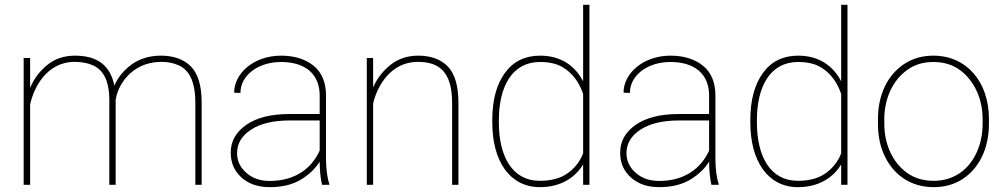

<svg xmlns="http://www.w3.org/2000/svg" viewBox="-20 -770 4185 800"><path d="M461.9 -351.6C467.3 -408.2 524.4 -510.7 649.4 -512.2C677.2 -512.7 702.1 -507.8 724.1 -498C767.6 -478.5 793.9 -431.6 793.9 -341.8V0H820.3V-341.8C820.3 -411.6 805.7 -461.9 775.9 -492.7C746.1 -522.9 704.1 -538.1 650.9 -538.1C603.5 -538.1 563 -525.9 529.3 -502C495.6 -477.5 471.2 -447.8 456.5 -413.1C439 -501.5 380.9 -538.1 292.5 -538.1C247.6 -538.1 209 -525.4 177.2 -499.5C145 -473.6 121.1 -441.4 105.5 -403.8V-528.3H78.6V0H105.5V-334C119.6 -402.3 173.3 -512.2 291 -512.2C318.8 -512.2 343.8 -507.8 365.7 -498.5C409.2 -480 435.5 -436 435.5 -351.6V0H461.9Z M1352.1 0V-4.4C1343.8 -25.9 1338.4 -68.8 1338.4 -106.4V-371.1C1338.4 -426.8 1320.8 -468.8 1286.1 -496.6C1251 -524.4 1206.1 -538.1 1150.9 -538.1C1038.6 -538.1 955.6 -465.3 955.6 -383.8L981.9 -382.8C981.9 -456.1 1055.2 -511.7 1150.9 -511.7C1253.9 -511.7 1312 -460 1312 -372.1V-294.9H1185.5C1108.9 -294.9 1049.3 -279.8 1006.3 -250C962.9 -219.7 941.4 -181.2 941.4 -133.8C941.4 -91.8 956.1 -57.6 985.8 -30.8C1015.6 -3.9 1054.7 9.8 1104 9.8C1156.2 9.8 1199.7 -1 1234.4 -22C1268.6 -43 1294.4 -67.9 1312 -96.7C1312 -64 1315.4 -25.4 1321.8 0ZM1104 -16.1C1064 -16.1 1031.2 -27.3 1005.9 -50.3C980.5 -72.8 967.8 -100.1 967.8 -131.8C967.8 -171.9 987.3 -204.6 1026.4 -230C1065.4 -255.4 1119.1 -268.1 1187 -268.1H1312V-142.6C1276.9 -64.9 1206.1 -16.1 1104 -16.1Z M1720.7 -512.2C1804.2 -512.2 1863.8 -476.6 1863.8 -341.8V0H1890.1V-341.8C1890.1 -411.6 1875.5 -461.9 1846.2 -492.7C1816.9 -522.9 1775.4 -538.1 1722.2 -538.1C1677.7 -538.1 1639.6 -525.4 1607.4 -500C1574.7 -474.1 1550.8 -442.9 1534.7 -405.8V-528.3H1508.3V0H1534.7V-338.4C1550.3 -407.2 1605.5 -512.2 1720.7 -512.2Z M2031.2 -259.3C2031.2 -98.1 2104.5 9.8 2229.5 9.8C2316.9 9.8 2377 -30.3 2409.7 -85V0H2436V-750H2409.7V-431.2C2376.5 -495.1 2317.9 -538.1 2230.5 -538.1C2167.5 -538.1 2118.7 -514.2 2084 -466.3C2048.8 -418.5 2031.2 -353 2031.2 -269.5ZM2058.6 -269.5C2058.6 -409.7 2113.8 -511.7 2230 -511.7C2267.6 -511.7 2298.3 -504.9 2322.3 -491.2C2370.1 -463.9 2396 -419.4 2409.7 -378.4V-131.3C2397.5 -98.6 2376.5 -71.3 2346.7 -49.3C2316.9 -27.3 2277.3 -16.6 2229 -16.6C2113.8 -16.6 2058.6 -119.1 2058.6 -259.3Z M2974.6 0V-4.4C2966.3 -25.9 2960.9 -68.8 2960.9 -106.4V-371.1C2960.9 -426.8 2943.4 -468.8 2908.7 -496.6C2873.5 -524.4 2828.6 -538.1 2773.4 -538.1C2661.1 -538.1 2578.1 -465.3 2578.1 -383.8L2604.5 -382.8C2604.5 -456.1 2677.7 -511.7 2773.4 -511.7C2876.5 -511.7 2934.6 -460 2934.6 -372.1V-294.9H2808.1C2731.4 -294.9 2671.9 -279.8 2628.9 -250C2585.4 -219.7 2564 -181.2 2564 -133.8C2564 -91.8 2578.6 -57.6 2608.4 -30.8C2638.2 -3.9 2677.2 9.8 2726.6 9.8C2778.8 9.8 2822.3 -1 2856.9 -22C2891.1 -43 2917 -67.9 2934.6 -96.7C2934.6 -64 2938 -25.4 2944.3 0ZM2726.6 -16.1C2686.5 -16.1 2653.8 -27.3 2628.4 -50.3C2603 -72.8 2590.3 -100.1 2590.3 -131.8C2590.3 -171.9 2609.9 -204.6 2648.9 -230C2688 -255.4 2741.7 -268.1 2809.6 -268.1H2934.6V-142.6C2899.4 -64.9 2828.6 -16.1 2726.6 -16.1Z M3106.4 -259.3C3106.4 -98.1 3179.7 9.8 3304.7 9.8C3392.1 9.8 3452.1 -30.3 3484.9 -85V0H3511.2V-750H3484.9V-431.2C3451.7 -495.1 3393.1 -538.1 3305.7 -538.1C3242.7 -538.1 3193.8 -514.2 3159.2 -466.3C3124 -418.5 3106.4 -353 3106.4 -269.5ZM3133.8 -269.5C3133.8 -409.7 3189 -511.7 3305.2 -511.7C3342.8 -511.7 3373.5 -504.9 3397.5 -491.2C3445.3 -463.9 3471.2 -419.4 3484.9 -378.4V-131.3C3472.7 -98.6 3451.7 -71.3 3421.9 -49.3C3392.1 -27.3 3352.5 -16.6 3304.2 -16.6C3189 -16.6 3133.8 -119.1 3133.8 -259.3Z M3638.2 -253.9C3638.2 -202.6 3647.9 -156.7 3667.5 -117.2C3706.5 -37.6 3778.3 9.8 3870.1 9.8C3916 9.8 3956.1 -1.5 3990.7 -23.9C4059.6 -68.8 4100.6 -150.9 4100.6 -253.9V-274.4C4100.6 -429.2 4007.3 -538.1 3869.1 -538.1C3823.7 -538.1 3783.7 -526.9 3749 -504.4C3679.7 -459.5 3638.2 -377.9 3638.2 -274.4ZM3664.6 -274.4C3664.6 -315.9 3672.9 -354.5 3689 -390.6C3705.1 -426.3 3728.5 -455.6 3759.3 -478C3789.6 -500.5 3826.2 -511.7 3869.1 -511.7C3912.6 -511.7 3949.2 -500.5 3980 -478C4040.5 -433.1 4074.2 -356.9 4074.2 -274.4V-253.9C4074.2 -211.9 4066.4 -172.9 4050.3 -136.7C4018.1 -64.5 3956.1 -16.6 3870.1 -16.6C3826.7 -16.6 3790 -27.8 3759.3 -49.8C3698.2 -93.8 3664.6 -169.9 3664.6 -253.9Z"/></svg>

Font: Vazirmatn Thin
Style: Regular
Weight: 100
Designer: Saber Rastikerdar
Foundry: Saber Rastikerdar
Version: Version 33.003